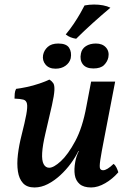

<svg xmlns="http://www.w3.org/2000/svg" viewBox="-20 -818 573 847"><path d="M132 9Q99 9 81.5 -10Q64 -29 59 -62Q54 -95 59 -136.5Q64 -178 75 -221Q90 -280 96 -313Q102 -346 99 -360.5Q96 -375 83 -378.5Q70 -382 44 -383Q44 -393 45 -405Q46 -417 51 -426Q69 -428 97.5 -434Q126 -440 154 -449.5Q182 -459 198 -467Q209 -460 215 -451Q221 -442 220 -420Q219 -398 209 -353Q199 -308 180 -228Q168 -177 166 -143.5Q164 -110 172.5 -94Q181 -78 197 -78Q217 -78 248.5 -107Q280 -136 312 -195.5Q344 -255 361 -348L382 -458H488L440 -209Q427 -143 422.5 -112.5Q418 -82 421.5 -74.5Q425 -67 435 -67Q452 -67 481 -95Q489 -89 494 -78.5Q499 -68 502 -58Q477 -29 444.5 -10Q412 9 382 9Q349 9 331.5 -6Q314 -21 310 -46Q306 -71 312 -104Q314 -116 318 -128Q322 -140 328 -152H326Q313 -125 292.5 -97Q272 -69 246 -45Q220 -21 191 -6Q162 9 132 9ZM225 -515Q196 -515 181 -533Q166 -551 170 -575Q174 -596 190.5 -611Q207 -626 237 -626Q273 -626 285 -607Q297 -588 292 -561Q287 -541 269 -528Q251 -515 225 -515ZM392 -516Q359 -516 345 -535Q331 -554 337 -582Q341 -603 359 -614.5Q377 -626 403 -626Q432 -626 447.5 -608.5Q463 -591 458 -565Q454 -546 439 -531Q424 -516 392 -516ZM316 -647Q303 -649 291.5 -653.5Q280 -658 270 -666Q290 -690 306 -714Q322 -738 334 -759Q346 -780 353 -794Q364 -796 374 -797Q384 -798 395 -798Q416 -798 434.5 -794.5Q453 -791 467 -784Q429 -752 389.5 -716.5Q350 -681 316 -647Z"/></svg>

Font: Vollkorn Medium
Style: Italic
Weight: 500
Italic angle: -11°
Designer: Friedrich Althausen
Foundry: Friedrich Althausen
Version: Version 5.000